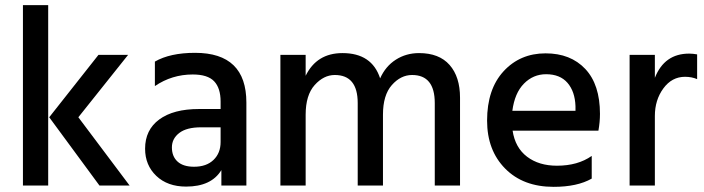

<svg xmlns="http://www.w3.org/2000/svg" viewBox="-20 -720 2733 745"><path d="M167 0H69V-700H167ZM284 -265 483 0H366L171 -265L362 -507H477Z M733 -73Q781 -73 808.5 -99.5Q836 -126 836 -169V-226H760Q704 -226 675.5 -204Q647 -182 647 -148Q647 -113 669 -93Q691 -73 733 -73ZM839 -60Q800 4 702 4Q630 4 586.5 -37.5Q543 -79 543 -143Q543 -216 598 -256.5Q653 -297 752 -297H836V-326Q836 -378 811 -404.5Q786 -431 728 -431Q647 -431 581 -386V-481Q640 -515 737 -515Q936 -515 936 -322V0H839Z M1765 0H1667V-320Q1667 -429 1579 -429Q1535 -429 1500.5 -390Q1466 -351 1466 -275V0H1368V-320Q1368 -429 1279 -429Q1236 -429 1201 -390Q1166 -351 1166 -275V0H1068V-507H1166V-426Q1209 -514 1309 -514Q1423 -514 1455 -416Q1476 -463 1516 -488.5Q1556 -514 1606 -514Q1684 -514 1724.5 -468Q1765 -422 1765 -341Z M2276 -27Q2220 5 2128 5Q2010 5 1940 -66Q1870 -137 1870 -252Q1870 -374 1934 -443.5Q1998 -513 2097 -513Q2194 -513 2251 -452.5Q2308 -392 2308 -278Q2308 -247 2302 -213H1969Q1979 -147 2025 -112Q2071 -77 2141 -77Q2222 -77 2276 -115ZM2099 -432Q2049 -432 2013 -395.5Q1977 -359 1968 -290H2213V-308Q2211 -365 2182 -398.5Q2153 -432 2099 -432Z M2521 0H2423V-507H2521V-418Q2558 -512 2654 -512Q2668 -512 2685 -509V-413Q2664 -422 2638 -422Q2587 -422 2554 -377Q2521 -332 2521 -270Z"/></svg>

Font: Hind Vadodara Medium
Style: Regular
Weight: 500
Designer: Hitesh Malaviya
Foundry: Indian Type Foundry
Version: Version 1.001;PS 1.0;hotconv 1.0.86;makeotf.lib2.5.63406; tt